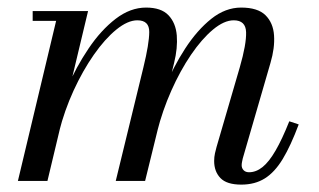

<svg xmlns="http://www.w3.org/2000/svg" viewBox="-20 -490 864 520"><path d="M633.5 10Q594 10 577 -7.8Q560 -25.5 560 -54Q560 -65 562.2 -74.8Q564.5 -84.5 566.5 -92L629.5 -308Q647.5 -370.5 646.5 -402.8Q645.5 -435 613 -435Q587 -435 556.8 -409.8Q526.5 -384.5 497.2 -341.5Q468 -298.5 444 -244.5Q420 -190.5 405.5 -133H386Q400.5 -190 424.8 -249.2Q449 -308.5 481.5 -358.5Q514 -408.5 552.2 -439Q590.5 -469.5 633 -469.5Q678 -469.5 699 -448.8Q720 -428 722.2 -394Q724.5 -360 712.5 -319.5L637.5 -61Q636.5 -56.5 635.5 -51.5Q634.5 -46.5 634.5 -42.5Q634.5 -34.5 639.8 -29Q645 -23.5 654.5 -23.5Q673.5 -23.5 691 -37.5Q708.5 -51.5 726.2 -82Q744 -112.5 763.5 -161.5L789 -153Q767.5 -95.5 745.8 -59.5Q724 -23.5 697.2 -6.8Q670.5 10 633.5 10ZM28.5 0 132 -433.5H68.5V-460H218.5L108.5 0ZM293.5 0 368.5 -308Q384 -371.5 384.2 -403.2Q384.5 -435 352 -435Q326 -435 295 -409.8Q264 -384.5 234 -341.5Q204 -298.5 179.2 -244.5Q154.5 -190.5 140 -133H120.5Q135 -190 160.5 -249.2Q186 -308.5 219.8 -358.5Q253.5 -408.5 293.2 -439Q333 -469.5 375.5 -469.5Q416.5 -469.5 436.2 -448.8Q456 -428 458.8 -394Q461.5 -360 451.5 -319.5L373 0Z"/></svg>

Font: Bodoni Moda 9pt
Style: Italic
Weight: 400
Italic angle: -13°
Designer: Owen Earl
Foundry: indestructible type
Version: Version 2.005